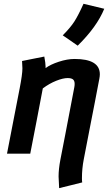

<svg xmlns="http://www.w3.org/2000/svg" viewBox="-20 -813 572 1016"><path d="M312 -626Q352.5 -666.5 373.5 -699.2Q394.5 -731.9 421.9 -793L531.7 -766.6Q492.7 -670.9 391.1 -571.3Q377.9 -580.6 351.6 -598.9Q325.2 -617.2 312 -626ZM457 -144.5 423.3 29.8Q413.6 79.6 413.6 129.9Q413.6 144.5 415 152.3Q395 157.7 354.2 167.5Q313.5 177.2 293 182.6Q290 122.6 290 121.1Q290 82 299.3 33.2Q303.7 10.7 312.5 -34.7Q321.3 -80.1 325.7 -102.5Q333.5 -144 349.4 -226.6Q365.2 -309.1 373 -350.1Q375 -359.9 375 -369.1Q375 -385.7 366.2 -392.8Q357.4 -399.9 337.9 -399.9Q313.5 -399.9 277.3 -385.5Q241.2 -371.1 206.5 -345.2Q195.8 -287.6 173.6 -172.6Q151.4 -57.6 140.1 0H17.1Q28.3 -57.6 50.5 -172.6Q72.8 -287.6 84 -344.7Q98.6 -419.9 98.6 -451.2Q98.6 -459 96.7 -490.2Q116.2 -494.1 155.5 -502Q194.8 -509.8 214.4 -513.7Q221.2 -478 221.2 -460.4V-452.6Q246.6 -471.7 291.3 -486.3Q335.9 -501 375 -501Q508.3 -501 508.3 -419.9Q508.3 -410.6 505.9 -397.5Q498 -355 481.7 -270.8Q465.3 -186.5 457 -144.5Z"/></svg>

Font: Fantasque Sans Mono
Style: Bold Italic
Weight: 700
Italic angle: -11°
Monospace: yes
Designer: Jany Belluz
Version: Version 1.7.1